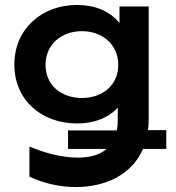

<svg xmlns="http://www.w3.org/2000/svg" viewBox="-20 -560 713 776"><path d="M255 42H411C381 68 339 77 294 77C226 77 151 55 99 32V154C156 181 222 196 286 196C401 196 511 150 558 42H652V-34H578C580 -49 581 -64 581 -81V-534H463V-467C422 -517 361 -540 291 -540C150 -540 38 -444 38 -299C38 -154 150 -61 291 -61C357 -61 415 -81 456 -125V-75C456 -60 455 -46 452 -33H255ZM311 -164C227 -164 164 -216 164 -298C164 -379 227 -434 311 -434C395 -434 458 -379 458 -298C458 -216 395 -164 311 -164Z"/></svg>

Font: Chess Sans SemiBold
Style: Regular
Weight: 600
Designer: Wolf Bōese
Foundry: Wolf Bōese
Version: Version 7.223;Glyphs 3.3 (3306)